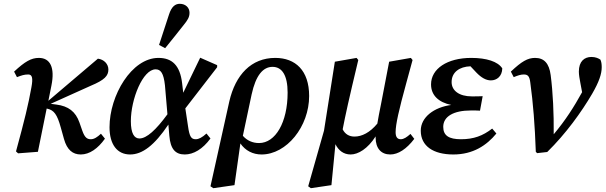

<svg xmlns="http://www.w3.org/2000/svg" viewBox="-20 -797 3179 1008"><path d="M64 -2 75 8 179 0 225 -227 230 -226C263 -218 280 -197 299 -128L316 -67C332 -10 362 14 404 14C450 14 494 -17 531 -69L510 -95C491 -77 474 -66 457 -66C438 -66 425 -74 412 -111L397 -154C377 -211 339 -240 276 -248L246 -252L457 -347C529 -377 549 -399 549 -432C549 -461 526 -485 494 -489L234 -268L250 -348C269 -442 244 -493 184 -493C144 -493 111 -474 54 -421L69 -392C93 -401 107 -406 128 -406C149 -406 154 -388 145 -339C129 -249 109 -167 64 -2Z M667 -161C667 -277 730 -433 797 -433C824 -433 839 -413 846 -349L859 -197C799 -115 750 -70 712 -70C685 -70 667 -96 667 -161ZM663 14C727 14 790 -33 864 -143L869 -84C875 -14 901 14 950 14C996 14 1044 -14 1085 -70L1064 -96C1041 -75 1023 -66 1008 -66C985 -66 975 -77 967 -135L953 -228L1120 -444V-455L1031 -494L942 -310L936 -361C925 -453 884 -493 812 -493C671 -493 555 -296 555 -129C555 -39 595 14 663 14ZM815 -561 847 -544C880 -584 911 -624 943 -664C965 -691 975 -707 975 -730C975 -757 954 -777 924 -777C901 -777 881 -764 867 -720C850 -669 832 -614 815 -561Z M1301 -301C1323 -402 1361 -446 1411 -446C1461 -446 1490 -401 1490 -311C1490 -154 1426 -46 1340 -46C1306 -46 1277 -59 1255 -84ZM1100 191 1211 175 1242 -44C1268 -6 1308 14 1353 14C1485 14 1603 -133 1603 -293C1603 -427 1531 -493 1425 -493C1299 -493 1216 -404 1184 -265L1085 181Z M2029 14C2070 14 2114 -14 2155 -68L2135 -94C2116 -77 2100 -66 2084 -66C2066 -66 2057 -78 2057 -103C2057 -144 2074 -219 2113 -361L2146 -482L2137 -493L2023 -473L1982 -259C1972 -209 1965 -174 1961 -148C1922 -101 1880 -80 1841 -80C1814 -80 1792 -92 1779 -118C1793 -191 1811 -273 1861 -482L1852 -493L1738 -473L1681 -111L1598 181L1612 191L1720 175L1741 -40C1757 -7 1784 14 1821 14C1860 14 1911 -16 1952 -81C1952 -79 1952 -77 1952 -75C1952 -18 1981 14 2029 14Z M2360 14C2464 14 2535 -34 2586 -96L2564 -122C2515 -84 2467 -66 2400 -66C2337 -66 2307 -85 2307 -131C2307 -186 2362 -217 2452 -217C2471 -217 2489 -217 2500 -216L2514 -292C2489 -291 2482 -291 2457 -291C2391 -291 2351 -321 2351 -366C2351 -417 2391 -447 2450 -449L2481 -416C2507 -389 2532 -375 2557 -375C2588 -375 2616 -396 2617 -438C2594 -474 2534 -493 2454 -493C2328 -493 2243 -436 2243 -354C2243 -297 2282 -260 2349 -246C2259 -234 2189 -182 2189 -111C2189 -30 2255 14 2360 14Z M2793 0 2800 7 2853 1C2950 -94 3033 -209 3089 -305C3125 -367 3139 -409 3139 -444C3139 -461 3137 -474 3132 -484C3123 -490 3108 -498 3085 -498C3048 -498 3019 -475 3019 -421C3019 -404 3023 -382 3027 -361L3036 -313C2993 -235 2949 -166 2887 -92C2888 -201 2883 -311 2871 -403C2863 -464 2837 -493 2789 -493C2750 -493 2718 -474 2662 -421L2677 -392C2699 -401 2714 -406 2730 -406C2750 -406 2760 -398 2764 -364C2779 -254 2788 -142 2793 0Z"/></svg>

Font: Source Serif Pro Semibold
Style: Italic
Weight: 600
Italic angle: -12°
Designer: Frank Grießhammer
Foundry: Adobe Systems Incorporated
Version: Version 3.001;hotconv 1.0.111;makeotfexe 2.5.65597